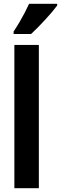

<svg xmlns="http://www.w3.org/2000/svg" viewBox="-20 -998 323 1018"><path d="M186 0H56.2V-759.8H186ZM283.2 -978V-968.8Q272.9 -954.6 256.8 -935.5Q240.7 -916.5 221.4 -895.5Q202.1 -874.5 182.4 -854.2Q162.6 -834 145 -817.9H52.2V-831.1Q69.8 -857.4 84.5 -882.6Q99.1 -907.7 111.6 -931.6Q124 -955.6 134.3 -978Z"/></svg>

Font: Open Sans Condensed
Style: Regular
Weight: 400
Width: 3
Designer: Monotype Design Team
Foundry: Monotype Imaging Inc.
Version: Version 3.000